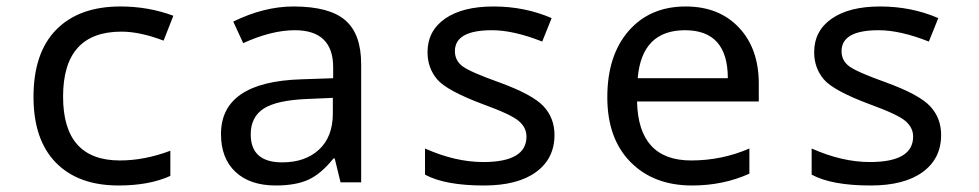

<svg xmlns="http://www.w3.org/2000/svg" viewBox="-20 -566 3040 596"><path d="M518.1 -517.1 487.8 -439.9Q414.6 -467.8 356.9 -467.8Q175.8 -467.8 175.8 -266.1Q175.8 -67.9 352.1 -67.9Q428.7 -67.9 508.8 -98.1V-20Q443.4 9.8 348.1 9.8Q222.7 9.8 153.3 -61.3Q84 -132.3 84 -265.1Q84 -402.3 154.8 -474.1Q225.6 -545.9 354 -545.9Q440.9 -545.9 518.1 -517.1Z M1037.1 0 1019 -74.2H1015.1Q977.5 -26.9 938 -8.5Q898.4 9.8 835.9 9.8Q756.3 9.8 711.2 -32.2Q666 -74.2 666 -149.9Q666 -312 915 -319.8L1014.2 -323.2V-356.9Q1014.2 -472.2 895 -472.2Q823.2 -472.2 734.9 -432.1L704.1 -499Q799.8 -545.9 891.1 -545.9Q1002 -545.9 1051.5 -503.4Q1101.1 -460.9 1101.1 -367.2V0ZM1013.2 -262.2 934.1 -258.8Q838.4 -254.9 798.3 -228.8Q758.3 -202.6 758.3 -148.9Q758.3 -62 856 -62Q927.7 -62 970.5 -101.8Q1013.2 -141.6 1013.2 -213.9Z M1299.3 -23.9V-105Q1393.6 -63 1480 -63Q1614.3 -63 1614.3 -142.1Q1614.3 -169.9 1590.3 -190.4Q1566.4 -210.9 1480 -242.2Q1366.2 -284.7 1336.7 -320.1Q1307.1 -355.5 1307.1 -403.8Q1307.1 -470.2 1361.6 -508.1Q1416 -545.9 1512.2 -545.9Q1608.9 -545.9 1692.4 -509.8L1663.1 -437Q1574.2 -472.2 1507.3 -472.2Q1392.1 -472.2 1392.1 -407.2Q1392.1 -377.4 1416.7 -359.6Q1441.4 -341.8 1530.3 -310.1Q1633.3 -272.5 1667.2 -236.1Q1701.2 -199.7 1701.2 -147Q1701.2 -73.7 1644 -32Q1586.9 9.8 1482.4 9.8Q1361.3 9.8 1299.3 -23.9Z M2335.4 -251H1957.5Q1961.4 -67.9 2125.5 -67.9Q2220.7 -67.9 2306.2 -105V-26.9Q2225.1 9.8 2128.4 9.8Q2008.8 9.8 1937 -63.2Q1865.2 -136.2 1865.2 -264.2Q1865.2 -394 1931.4 -470Q1997.6 -545.9 2108.4 -545.9Q2211.9 -545.9 2273.7 -480.5Q2335.4 -415 2335.4 -306.2ZM1959.5 -323.2H2239.3Q2239.3 -472.2 2106.4 -472.2Q1972.2 -472.2 1959.5 -323.2Z M2499.5 -23.9V-105Q2593.8 -63 2680.2 -63Q2814.5 -63 2814.5 -142.1Q2814.5 -169.9 2790.5 -190.4Q2766.6 -210.9 2680.2 -242.2Q2566.4 -284.7 2536.9 -320.1Q2507.3 -355.5 2507.3 -403.8Q2507.3 -470.2 2561.8 -508.1Q2616.2 -545.9 2712.4 -545.9Q2809.1 -545.9 2892.6 -509.8L2863.3 -437Q2774.4 -472.2 2707.5 -472.2Q2592.3 -472.2 2592.3 -407.2Q2592.3 -377.4 2616.9 -359.6Q2641.6 -341.8 2730.5 -310.1Q2833.5 -272.5 2867.4 -236.1Q2901.4 -199.7 2901.4 -147Q2901.4 -73.7 2844.2 -32Q2787.1 9.8 2682.6 9.8Q2561.5 9.8 2499.5 -23.9Z"/></svg>

Font: TypoPRO Noto Mono
Style: Regular
Weight: 400
Designer: Monotype Design Team
Foundry: Monotype Imaging Inc.
Version: Version 1.00